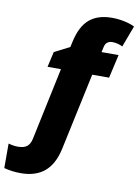

<svg xmlns="http://www.w3.org/2000/svg" viewBox="-208 -834 826 1143"><g transform="rotate(10 205.0 -262.5)"><path d="M-1 240.2Q-54.7 240.2 -102.1 227.1V79.1Q-71.3 87.9 -44.9 87.9Q-8.8 87.9 9.8 73.2Q28.3 58.6 35.2 26.9L127.9 -411.1H46.9L67.9 -503.9L160.2 -550.8L168 -586.9Q189 -680.7 239.5 -722.9Q290 -765.1 374 -765.1Q413.1 -765.1 449.7 -757.3Q486.3 -749.5 512.2 -736.8L463.9 -607.9Q432.6 -623 400.9 -623Q383.8 -623 371.8 -614Q359.9 -605 356 -587.9L348.1 -553.2H451.2L418.9 -411.1H316.9L216.8 57.1Q195.8 150.9 141.8 195.6Q87.9 240.2 -1 240.2Z"/></g></svg>

Font: TypoPRO Open Sans
Style: Italic
Weight: 800
Italic angle: -12°
Foundry: Ascender Corporation
Version: Version 1.10